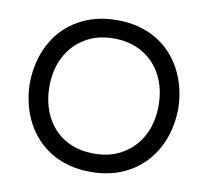

<svg xmlns="http://www.w3.org/2000/svg" viewBox="-78 -779 949 876"><g transform="rotate(10 396.5 -340.5)"><path d="M215.8 -34.2Q139.6 -79.1 97.2 -158.7Q54.7 -238.3 52.7 -340.8Q54.7 -443.4 96.7 -522.5Q138.7 -602.5 216.8 -647.5Q294.9 -692.4 396.5 -692.4Q499 -692.4 577.1 -647.5Q653.3 -602.5 695.8 -522.5Q738.3 -442.4 740.2 -340.8Q738.3 -239.3 696.3 -160.2Q653.3 -79.1 575.7 -34.2Q498 10.7 396.5 10.7Q293.9 10.7 215.8 -34.2ZM531.2 -109.4Q587.9 -143.6 618.7 -203.6Q649.4 -263.7 649.4 -340.8Q649.4 -417 619.1 -477.5Q587.9 -539.1 530.3 -573.2Q472.7 -607.4 396.5 -607.4Q317.4 -607.4 261.7 -572.3Q205.1 -538.1 174.3 -478Q143.6 -418 143.6 -340.8Q143.6 -264.6 173.8 -204.1Q205.1 -141.6 262.2 -107.9Q319.3 -74.2 396.5 -74.2Q475.6 -74.2 531.2 -109.4Z"/></g></svg>

Font: jf-openhuninn-1.0
Style: Regular
Weight: 400
Designer: [Kosugi Maru]
      Designed by Motoya company      

      [Varela Round]
      Joe Prince(Latin component); Avraham Co
Foundry: justfont CO.,LTD.
Version: 1.0